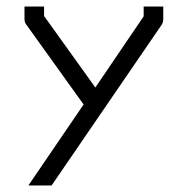

<svg xmlns="http://www.w3.org/2000/svg" viewBox="-20 -617 580 588"><path d="M138 -49H67L236 -297L61 -541Q55 -549 55 -558V-597H115V-568L272 -349L420 -567V-597H480V-558Q480 -549.5 475 -541Z"/></svg>

Font: 3270 Nerd Font Mono
Style: Regular
Weight: 400
Monospace: yes
Version: Version 3.0.1;Nerd Fonts 3.0.0